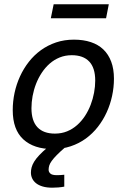

<svg xmlns="http://www.w3.org/2000/svg" viewBox="-20 -683 590 891"><path d="M225.1 8.8Q137.2 8.8 88.1 -36.4Q39.1 -81.5 39.1 -171.9Q39.1 -212.4 47.6 -252.2Q56.2 -292 72.8 -328.4Q89.4 -364.7 113.8 -396Q138.2 -427.2 169.9 -450.2Q201.7 -473.1 240 -486.1Q278.3 -499 323.2 -499Q367.2 -499 401.6 -487.5Q436 -476.1 459.7 -453.4Q483.4 -430.7 496.1 -396.7Q508.8 -362.8 508.8 -317.9Q508.8 -277.8 500.2 -238Q491.7 -198.2 475.1 -161.9Q458.5 -125.5 434.1 -94.2Q409.7 -63 378.2 -40Q346.7 -17.1 308.1 -4.2Q269.5 8.8 225.1 8.8ZM421.9 -309.1Q421.9 -368.2 394 -397.5Q366.2 -426.8 313 -426.8Q282.7 -426.8 256.8 -416.3Q231 -405.8 210.2 -387.5Q189.5 -369.1 173.6 -345Q157.7 -320.8 147.2 -293.7Q136.7 -266.6 131.3 -237.5Q126 -208.5 126 -181.2Q126 -122.1 153.8 -92.5Q181.6 -63 234.9 -63Q265.6 -63 291.3 -73.5Q316.9 -84 337.6 -102.3Q358.4 -120.6 374.3 -144.8Q390.1 -168.9 400.6 -196.3Q411.1 -223.6 416.5 -252.7Q421.9 -281.7 421.9 -309.1ZM278.3 183.1Q266.1 185.5 250.7 186.8Q235.4 188 223.1 188Q196.8 188 178 182.4Q159.2 176.8 147.2 167.2Q135.3 157.7 129.4 145Q123.5 132.3 123.5 118.2Q123.5 106 126.7 93.8Q129.9 81.5 138.4 67.4Q147 53.2 162.4 36.9Q177.7 20.5 202.1 0H283.2Q258.8 21 243.7 36.4Q228.5 51.8 220 63.7Q211.4 75.7 208.5 85.4Q205.6 95.2 205.6 105Q205.6 114.7 213.6 122.3Q221.7 129.9 244.1 129.9Q251 129.9 260.5 129.4Q270 128.9 278.3 127.9ZM472.2 -598.1H215.8L229 -663.1H484.9ZM0 -490.2Z"/></svg>

Font: Code New Roman
Style: Italic
Weight: 400
Italic angle: -11°
Monospace: yes
Designer: Sam Radian
Foundry: Code New Roman
Version: Version 1.508 October 19, 2014